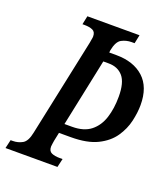

<svg xmlns="http://www.w3.org/2000/svg" viewBox="-150 -808 792 903"><g transform="rotate(20 246.0 -357.0)"><path d="M-18 0 -8 -43H3Q29 -43 51 -55.5Q73 -68 82 -114L185 -601Q186 -610 188 -619Q190 -628 190 -634Q190 -657 174 -664Q158 -671 134 -671H123L132 -714H393L384 -671H369Q343 -671 320 -659Q297 -647 288 -600L287 -589H322Q409 -589 459.5 -543Q510 -497 510 -407Q510 -370 500 -326Q490 -282 463 -242.5Q436 -203 385.5 -178Q335 -153 253 -153H194L185 -110Q184 -103 182.5 -93.5Q181 -84 181 -80Q181 -57 197 -50Q213 -43 237 -43H252L242 0ZM242 -201Q301 -201 335.5 -228.5Q370 -256 385 -303Q400 -350 400 -409Q400 -479 374 -509.5Q348 -540 302 -540H275L204 -201Z"/></g></svg>

Font: Noto Serif ExtraCondensed Medium
Style: Italic
Weight: 500
Width: 2
Italic angle: -12°
Designer: Monotype Design Team
Foundry: Monotype Imaging Inc.
Version: Version 2.013; ttfautohint (v1.8.4.7-5d5b)